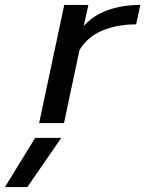

<svg xmlns="http://www.w3.org/2000/svg" viewBox="-144 -500 590 780"><path d="M117 -480H215L196 -394Q235 -438 294.5 -459Q354 -480 426 -480L409 -401Q332 -401 272 -376Q212 -351 179 -297L116 0H15ZM-1 60H105L-33 260H-124Z"/></svg>

Font: Prompt
Style: Italic
Weight: 400
Italic angle: -12°
Designer: Katatrad Team
Foundry: CadsonDemak
Version: Version 1.001